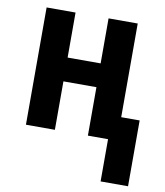

<svg xmlns="http://www.w3.org/2000/svg" viewBox="-83 -616 759 882"><g transform="rotate(10 296.0 -175.0)"><path d="M446 197V0H352V-226H198V0H63V-547H198V-337H352V-547H488V-110H574V197Z"/></g></svg>

Font: Noto Sans Condensed
Style: Bold
Weight: 700
Width: 3
Designer: Monotype Design Team
Foundry: Monotype Imaging Inc.
Version: Version 2.013; ttfautohint (v1.8.4.7-5d5b)